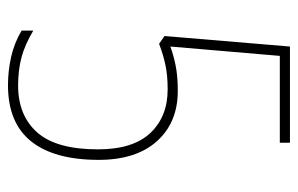

<svg xmlns="http://www.w3.org/2000/svg" viewBox="-156 -598 764 493"><g transform="rotate(90 226.5 -352.0)"><path d="M199 10Q163 10 127 2Q91 -6 59 -25V-55Q96 -33 128.5 -24.5Q161 -16 200 -16Q277 -16 320.5 -65Q364 -114 364 -221Q364 -311 322 -355.5Q280 -400 210 -400Q175 -400 148.5 -394.5Q122 -389 93 -378L73 -392L100 -714H347V-688H124L100 -407Q122 -415 149 -420.5Q176 -426 214 -426Q295 -426 343 -372.5Q391 -319 391 -223Q391 -109 343.5 -49.5Q296 10 199 10Z"/></g></svg>

Font: Noto Sans Gurmukhi UI Condensed Thin
Style: Regular
Weight: 100
Width: 3
Designer: Jelle Bosma - Monotype Design Team
Foundry: Monotype Imaging Inc.
Version: Version 2.004; ttfautohint (v1.8.4.7-5d5b)